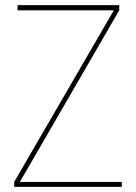

<svg xmlns="http://www.w3.org/2000/svg" viewBox="-20 -724 527 744"><path d="M442 -704V-684L57 -19H452V0H35V-19L421 -684H48V-704Z"/></svg>

Font: SVN-Poppins Thin
Style: Regular
Weight: 100
Designer: Ninad Kale (Devanagari), Jonny Pinhorn (Latin)
Foundry: Indian Type Foundry
Version: Version 3.002 2017